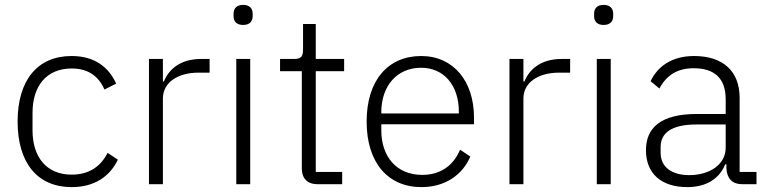

<svg xmlns="http://www.w3.org/2000/svg" viewBox="-20 -753 3137 785"><path d="M273 12C367 12 429 -32 462 -100L420 -128C391 -71 343 -39 273 -39C169 -39 113 -112 113 -220V-292C113 -400 169 -473 273 -473C340 -473 383 -442 407 -387L455 -411C425 -478 367 -524 273 -524C133 -524 52 -425 52 -256C52 -87 133 12 273 12Z M646 0V-350C646 -416 707 -456 792 -456H837V-512H803C715 -512 670 -468 650 -420H646V-512H589V0Z M974 -651C1001 -651 1013 -666 1013 -687V-697C1013 -718 1001 -733 974 -733C947 -733 935 -718 935 -697V-687C935 -666 947 -651 974 -651ZM946 0H1003V-512H946Z M1379 0V-50H1271V-462H1387V-512H1271V-655H1219V-551C1219 -522 1211 -512 1183 -512H1125V-462H1214V-63C1214 -25 1236 0 1277 0Z M1703 12C1800 12 1871 -38 1903 -113L1861 -141C1833 -74 1779 -38 1706 -38C1601 -38 1539 -113 1539 -220V-245H1918V-272C1918 -422 1833 -524 1702 -524C1566 -524 1479 -424 1479 -256C1479 -88 1566 12 1703 12ZM1702 -476C1794 -476 1856 -405 1856 -297V-289H1539V-294C1539 -402 1603 -476 1702 -476Z M2120 0V-350C2120 -416 2181 -456 2266 -456H2311V-512H2277C2189 -512 2144 -468 2124 -420H2120V-512H2063V0Z M2448 -651C2475 -651 2487 -666 2487 -687V-697C2487 -718 2475 -733 2448 -733C2421 -733 2409 -718 2409 -697V-687C2409 -666 2421 -651 2448 -651ZM2420 0H2477V-512H2420Z M3073 0V-50H3004V-353C3004 -461 2937 -524 2818 -524C2725 -524 2668 -480 2640 -421L2676 -391C2704 -444 2748 -474 2816 -474C2903 -474 2947 -431 2947 -347V-287H2829C2681 -287 2621 -230 2621 -139C2621 -44 2683 12 2790 12C2870 12 2922 -24 2945 -81H2950V-63C2953 -25 2971 0 3015 0ZM2798 -37C2728 -37 2681 -69 2681 -128V-152C2681 -209 2725 -244 2827 -244H2947V-149C2947 -80 2881 -37 2798 -37Z"/></svg>

Font: IBM Plex Devanagari Light
Style: Regular
Weight: 300
Designer: Mike Abbink, Paul van der Laan, Pieter van Rosmalen, Erin McLaughlin
Foundry: Bold Monday
Version: Version 1.0